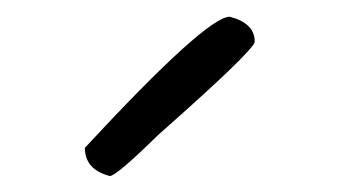

<svg xmlns="http://www.w3.org/2000/svg" viewBox="-20 -781 422 233"><path d="M258.8 -760.7Q289.1 -752.9 289.1 -730.5Q289.1 -720.7 171.9 -617.2Q121.1 -567.4 113.3 -567.4Q83 -575.2 83 -601.6Q230.5 -760.7 258.8 -760.7Z"/></svg>

Font: Sue Ellen Francisco
Style: Regular
Weight: 400
Designer: Kimberly Geswein
Foundry: Kimberly Geswein
Version: Version 1.002 2007